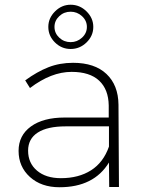

<svg xmlns="http://www.w3.org/2000/svg" viewBox="-20 -786 607 807"><path d="M276.9 -580.1Q238.8 -580.1 210.9 -607.7Q183.1 -635.3 183.1 -672.9Q183.1 -710 211.2 -738Q239.3 -766.1 276.9 -766.1Q315.4 -766.1 343.8 -738Q372.1 -710 372.1 -672.9Q372.1 -635.3 343.8 -607.7Q315.4 -580.1 276.9 -580.1ZM276.9 -736.8Q249 -736.8 229 -718Q209 -699.2 209 -672.9Q209 -646.5 229 -627.7Q249 -608.9 276.9 -608.9Q304.2 -608.9 324.7 -627.7Q345.2 -646.5 345.2 -672.9Q345.2 -699.2 324.7 -718Q304.2 -736.8 276.9 -736.8ZM480 0H439L438 -103Q374.5 1 230 1Q153.3 1 105.7 -42.2Q58.1 -85.4 58.1 -151.9Q58.1 -216.8 109.9 -254.4Q161.6 -292 252 -292H437V-342.8Q436 -410.2 396.7 -447Q357.4 -483.9 280.8 -483.9Q195.3 -483.9 106 -416L85.9 -448.2Q136.2 -484.9 183.6 -503.4Q231 -522 287.1 -522Q377.9 -522 427.5 -475.1Q477.1 -428.2 478 -346.2ZM235.8 -37.1Q310.5 -37.1 362.5 -70.1Q414.6 -103 438 -169.9V-254.9H255.9Q179.2 -254.9 138.7 -228.8Q98.1 -202.6 98.1 -152.8Q98.1 -100.6 135.5 -68.8Q172.9 -37.1 235.8 -37.1Z"/></svg>

Font: Montserrat-Arabic ExtraLight
Style: Regular
Weight: 275
Designer: Mohamed Gaber
Foundry: Kief Type Foundry
Version: Version 5.008;PS 005.008;hotconv 1.0.88;makeotf.lib2.5.64775